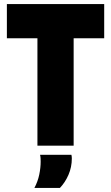

<svg xmlns="http://www.w3.org/2000/svg" viewBox="-20 -720 549 949"><path d="M495 -531H344V0H165V-531H14V-700H495ZM150 209Q167 177 174 143Q181 109 181 79Q181 70 180.5 61.5Q180 53 178 45H333Q335 54 335 63Q335 106 318.5 144Q302 182 276 209Z"/></svg>

Font: Georama SemiCondensed ExtraBold
Style: Regular
Weight: 800
Width: 4
Designer: Jean-Baptiste Levee
Foundry: Production Type
Version: Version 1.000